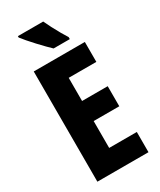

<svg xmlns="http://www.w3.org/2000/svg" viewBox="-231 -1004 895 1077"><g transform="rotate(-30 217.0 -465.0)"><path d="M393 0H62V-714H393V-585H214V-435H380V-305H214V-131H393ZM248 -930Q257 -910 272 -881Q287 -852 302.5 -825Q318 -798 328 -783V-770H223Q211 -781 191.5 -801Q172 -821 151 -843.5Q130 -866 112 -887Q94 -908 84 -921V-930Z"/></g></svg>

Font: Noto Sans Thai ExtCond ExtBd
Style: Regular
Weight: 800
Width: 2
Designer: Monotype Design Team
Foundry: Monotype Imaging Inc.
Version: Version 2.002; ttfautohint (v1.8.4.7-5d5b)